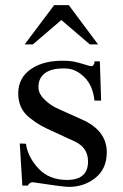

<svg xmlns="http://www.w3.org/2000/svg" viewBox="-20 -715 478 748"><path d="M396 -122Q396 -57 351 -21.5Q306 14 245 13Q220 12 108 -5Q97 -6 88 8H67L57 -156L81 -155Q88 -104 129.5 -59Q171 -14 241 -14Q323 -14 323 -86Q323 -140 271 -164L193 -200Q159 -215 138.5 -226.5Q118 -238 95 -256.5Q72 -275 61.5 -298.5Q51 -322 51 -351Q51 -413 103 -447.5Q155 -482 241 -478Q267 -477 299 -467Q331 -457 337 -457Q341 -457 344 -461.5Q347 -466 348 -471Q349 -476 348 -476H369L374 -323H348Q342 -381 309.5 -413.5Q277 -446 240 -448Q184 -451 156 -430.5Q128 -410 130 -372Q131 -349 152.5 -328Q174 -307 196.5 -296Q219 -285 258 -268Q297 -251 309 -245Q396 -202 396 -122ZM362 -542H330L219 -637L108 -542H76L191 -695H248Z"/></svg>

Font: GFS Artemisia
Style: Regular
Weight: 400
Designer: Takis Katsoulidis and George D. Matthiopoulos
Foundry: Takis Katsoulidis and George D. Matthiopoulos
Version: Version 1.0